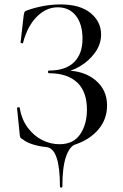

<svg xmlns="http://www.w3.org/2000/svg" viewBox="-20 -656 555 868"><path d="M190 9Q158 6 129 -3Q100 -12 83 -26Q74 -31 72 -34.5Q70 -38 69 -49L57 -168Q57 -170 62.5 -171Q68 -172 69 -169Q78 -115 106 -78Q134 -41 171.5 -22.5Q209 -4 249 -4Q312 -4 342.5 -49Q373 -94 373 -161Q373 -242 328.5 -283.5Q284 -325 201 -325Q197 -325 197 -331Q197 -337 201 -337Q277 -337 315 -375Q353 -413 353 -480Q353 -547 323 -585Q293 -623 241 -623Q189 -623 146.5 -580.5Q104 -538 84 -462Q84 -460 80 -460Q78 -460 75.5 -461.5Q73 -463 73 -464L87 -586Q89 -598 91 -602Q93 -606 102 -609Q179 -636 254 -636Q342 -636 389.5 -597Q437 -558 437 -500Q437 -456 409.5 -418Q382 -380 341 -356Q300 -332 263 -329L277 -337Q359 -337 411.5 -293.5Q464 -250 464 -179Q464 -117 425 -71Q386 -25 321 -3Q295 5 278.5 52Q262 99 262 187Q262 192 256.5 192Q251 192 251 187Q251 15 190 9Z"/></svg>

Font: Cormorant Garamond Medium
Style: Regular
Weight: 500
Designer: Christian Thalmann (Catharsis Fonts)
Foundry: Catharsis Fonts
Version: Version 4.000